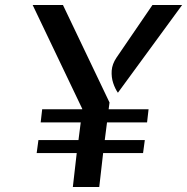

<svg xmlns="http://www.w3.org/2000/svg" viewBox="-20 -747 748 767"><path d="M271 0 286.5 -135.5H126.5L133.5 -187.5H293.5L302.5 -258H142.5L148.5 -310.5H308.5V-312.5L110.5 -727H231.5L417.5 -337.5L414 -310.5H573.5L567.5 -258H407.5L398.5 -187.5H558.5L551.5 -135.5H392L376.5 0ZM451 -376.5Q440 -392 432.2 -415.2Q424.5 -438.5 426.2 -464.8Q428 -491 445.5 -517L589 -727H707.5Z"/></svg>

Font: Expletus Sans Medium
Style: Italic
Weight: 500
Italic angle: -7°
Version: Version 7.500